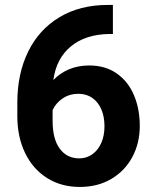

<svg xmlns="http://www.w3.org/2000/svg" viewBox="-20 -738 614 768"><path d="M299.3 9.8Q224.6 9.8 168 -26.1Q111.3 -62 80.3 -126.2Q49.3 -190.4 49.3 -273.4V-327.6Q49.3 -442.9 92.5 -531.2Q135.7 -619.6 217.5 -668.9Q299.3 -718.3 411.6 -718.3H431.6V-602.1H417.5Q321.3 -600.6 263.2 -552.2Q205.1 -503.9 193.4 -418Q250.5 -476.1 336.9 -476.1Q401.9 -476.1 447.5 -443.8Q493.2 -411.6 516.1 -356.7Q539.1 -301.8 539.1 -234.4Q539.1 -165.5 509.3 -109.9Q479.5 -54.2 425 -22.2Q370.6 9.8 299.3 9.8ZM190.4 -254.9Q190.4 -181.6 219.2 -143.1Q248 -104.5 296.9 -104.5Q326.7 -104.5 349.6 -121.1Q372.6 -137.7 385.3 -166.7Q397.9 -195.8 397.9 -232.9Q397.9 -271 385.5 -300.3Q373 -329.6 349.4 -346.2Q325.7 -362.8 293.9 -362.8Q257.8 -362.8 230.5 -344.2Q203.1 -325.7 190.4 -297.4Z"/></svg>

Font: Mardoto
Style: Bold
Weight: 700
Designer: Christian Robertson, Vahan Hovhannisyan
Foundry: Google
Version: Version 1.000